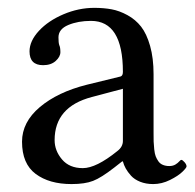

<svg xmlns="http://www.w3.org/2000/svg" viewBox="-20 -459 497 489"><path d="M293 -232.9 213.9 -211.9Q119.1 -187 119.1 -102.1Q119.1 -75.2 137.9 -53Q156.7 -30.8 190.9 -30.8Q225.1 -30.8 278.8 -74.2Q293 -85 293 -100.1ZM293 -47.9H291L271 -32.2Q237.8 -6.3 217 1.7Q196.3 9.8 162.1 9.8Q105.5 9.8 70.8 -16.1Q36.1 -42 36.1 -98.1Q36.1 -147.9 81.5 -186.3Q127 -224.6 201.2 -243.2L287.1 -264.2Q293 -266.1 293 -275.9Q293 -405.8 211.9 -405.8Q178.7 -405.8 153.8 -395.3Q128.9 -384.8 128.9 -363.8Q128.9 -350.1 130.9 -344.2Q133.8 -338.4 133.8 -326.2Q133.8 -314.5 121.8 -303.7Q109.9 -293 89.8 -293Q55.2 -293 55.2 -328.1Q55.2 -354.5 79.1 -380.4Q103 -406.2 141.6 -422.6Q180.2 -439 220.2 -439Q244.1 -439 264.2 -435.3Q284.2 -431.6 304.7 -420.4Q325.2 -409.2 339.4 -391.1Q353.5 -373 362.3 -342Q371.1 -311 371.1 -270V-121.1Q371.1 -106.9 371.3 -98.6Q371.6 -90.3 372.8 -78.9Q374 -67.4 376.5 -61Q378.9 -54.7 383.3 -48.3Q387.7 -42 394.8 -39.1Q401.9 -36.1 411.1 -36.1Q420.4 -36.1 426.8 -40Q433.1 -43.9 436.5 -47.9Q439.9 -51.8 441.9 -51.8Q444.8 -51.8 450 -45.9Q455.1 -40 455.1 -35.2Q455.1 -31.7 444.6 -21.5Q434.1 -11.2 413.1 -0.7Q392.1 9.8 370.1 9.8Q351.6 9.8 336.9 3.9Q322.3 -2 313.7 -11.5Q305.2 -21 300.3 -29.8Q295.4 -38.6 293 -47.9Z"/></svg>

Font: Linux Libertine G
Style: Regular
Weight: 400
Designer: Philipp H. Poll
Foundry: Philipp H. Poll
Version: Version 4.7.5